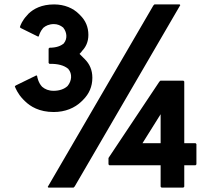

<svg xmlns="http://www.w3.org/2000/svg" viewBox="-20 -847 960 869"><path d="M70 -724 74 -720 153 -681 156 -684C157 -688 162 -705 175 -720V-721H176C186 -730 202 -738 224 -738C240 -738 254 -732 265 -723H266V-722C282 -703 287 -673 269 -651V-650H268C255 -639 235 -631 204 -631L200 -627V-562L204 -558C242 -559 270 -551 288 -536H289V-535C308 -513 305 -481 286 -458L285 -457C271 -444 249 -436 223 -436C200 -436 184 -443 171 -454L170 -455C154 -472 149 -496 148 -503L145 -506L51 -460L47 -456C50 -449 60 -423 84 -398L92 -390C117 -365 158 -340 223 -340C275 -340 318 -358 349 -388L357 -396C383 -422 398 -455 398 -495C398 -531 385 -558 364 -579L357 -586L344 -599L340 -603L350 -614V-615C368 -633 380 -657 380 -689C380 -725 367 -754 344 -777L337 -784C311 -810 272 -827 225 -827C168 -827 132 -807 109 -785L102 -777C81 -755 72 -732 70 -724ZM707 -330V-199H625ZM814 -199V-478L810 -482H706L701 -477L471 -132V-103L475 -99H707V-2L711 2H810L814 -2V-99H865L869 -103V-195L865 -199ZM796 -824 793 -827H679L674 -822L196 -1L199 2H313L318 -3Z"/></svg>

Font: Hussar Woodtype
Style: Bd
Weight: 900
Foundry: Cannot Into Space Fonts
Version: Version 1.07